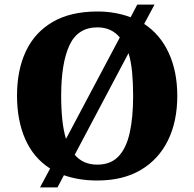

<svg xmlns="http://www.w3.org/2000/svg" viewBox="-20 -775 845 835"><path d="M198 -42Q126 -88 90 -169.5Q54 -251 54 -359Q54 -470 92.5 -552Q131 -634 209 -679.5Q287 -725 404 -725Q444 -725 480 -718.5Q516 -712 548 -700L577 -755H652L607 -671Q677 -625 714 -544.5Q751 -464 751 -358Q751 -247 710.5 -164.5Q670 -82 592.5 -36Q515 10 403 10Q362 10 325.5 4Q289 -2 258 -13L230 40H154ZM403 -59Q461 -59 495 -94.5Q529 -130 544 -197Q559 -264 559 -358Q559 -414 554.5 -461Q550 -508 539 -544L305 -102Q341 -59 403 -59ZM501 -612Q484 -633 459.5 -644.5Q435 -656 404 -656Q318 -656 282 -578Q246 -500 246 -358Q246 -302 251 -254.5Q256 -207 267 -171Z"/></svg>

Font: Noto Serif Ethiopic ExtraBold
Style: Regular
Weight: 800
Version: Version 2.102